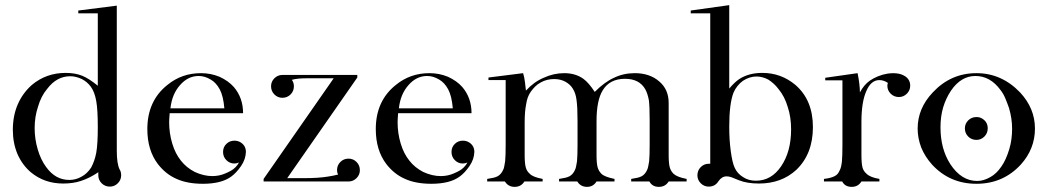

<svg xmlns="http://www.w3.org/2000/svg" viewBox="-20 -707 4083 748"><path d="M361 -211Q361 -280 355 -313Q349 -348 334 -369Q320 -388 299 -399Q275 -410 254 -410Q201 -410 164 -361Q140 -333 128 -291Q115 -252 115 -208Q115 -165 127 -125Q139 -84 160 -56Q196 -6 250 -6Q276 -6 298 -19Q319 -30 335 -54Q349 -80 355 -112Q361 -146 361 -211ZM363 -36Q329 -13 295 -2Q265 8 226 8Q153 8 100 -36Q67 -64 48 -107Q30 -150 30 -201Q30 -256 49 -300Q68 -344 104 -376Q160 -423 236 -423Q272 -423 300 -412Q327 -401 361 -373V-655H286H285V-666L435 -685V-119Q435 -69 446 -47Q452 -38 452 -24Q452 -6 439 7Q426 20 408 20Q389 20 376 7Q363 -6 363 -24Z M641 -266Q640 -254 639.5 -245Q639 -236 639 -231Q639 -188 651 -148Q663 -108 685 -81Q706 -54 739 -37Q774 -21 807 -21Q834 -21 857 -31Q869 -36 879 -41.5Q889 -47 897 -55Q906 -64 911 -74Q906 -72 902 -71Q898 -70 893 -70Q875 -70 862 -83Q849 -96 849 -115Q849 -134 862 -146.5Q875 -159 893 -159Q907 -159 918 -152Q938 -139 938 -115Q937 -86 919 -60Q901 -34 882 -20Q862 -5 834 2Q806 9 771 9Q710 9 668 -10Q626 -28 595 -68Q554 -122 554 -204Q554 -314 632 -376Q688 -422 763 -422Q801 -422 835 -408Q870 -392 891 -368Q927 -326 927 -266ZM854 -285Q852 -309 847.5 -327.5Q843 -346 836 -359Q822 -385 801 -397Q778 -411 754 -411Q712 -411 681 -375Q650 -340 644 -285Z M1117 -396Q1125 -385 1125 -371Q1125 -352 1112 -339Q1099 -326 1080 -326Q1062 -326 1049 -339Q1036 -352 1036 -371Q1036 -389 1049 -402Q1062 -415 1080 -415H1372V-405L1099 -13H1165Q1221 -13 1257 -19Q1278 -22 1297 -27Q1293 -35 1293 -44Q1293 -63 1306 -76Q1319 -89 1338 -89Q1356 -89 1369 -76Q1382 -63 1382 -44Q1382 -26 1369 -13Q1356 0 1338 0H1007V-10L1280 -402H1173Q1138 -402 1117 -396Z M1531 -266Q1530 -254 1529.5 -245Q1529 -236 1529 -231Q1529 -188 1541 -148Q1553 -108 1575 -81Q1596 -54 1629 -37Q1664 -21 1697 -21Q1724 -21 1747 -31Q1759 -36 1769 -41.5Q1779 -47 1787 -55Q1796 -64 1801 -74Q1796 -72 1792 -71Q1788 -70 1783 -70Q1765 -70 1752 -83Q1739 -96 1739 -115Q1739 -134 1752 -146.5Q1765 -159 1783 -159Q1797 -159 1808 -152Q1828 -139 1828 -115Q1827 -86 1809 -60Q1791 -34 1772 -20Q1752 -5 1724 2Q1696 9 1661 9Q1600 9 1558 -10Q1516 -28 1485 -68Q1444 -122 1444 -204Q1444 -314 1522 -376Q1578 -422 1653 -422Q1691 -422 1725 -408Q1760 -392 1781 -368Q1817 -326 1817 -266ZM1744 -285Q1742 -309 1737.5 -327.5Q1733 -346 1726 -359Q1712 -385 1691 -397Q1668 -411 1644 -411Q1602 -411 1571 -375Q1540 -340 1534 -285Z M2304 0Q2291 21 2267 21Q2242 21 2229 0H2158V-10Q2172 -12 2182.5 -14.5Q2193 -17 2200 -21Q2213 -29 2220 -45Q2223 -51 2224.5 -59.5Q2226 -68 2228 -79Q2229 -90 2229.5 -106.5Q2230 -123 2230 -144V-234Q2230 -263 2229 -283.5Q2228 -304 2226 -318Q2223 -343 2212 -361Q2202 -378 2182 -389Q2163 -399 2139 -399Q2110 -399 2087 -386Q2074 -379 2065 -370Q2056 -361 2048 -350Q2034 -330 2030 -302Q2024 -273 2024 -230V-140V-104Q2024 -87 2025 -75.5Q2026 -64 2028 -56Q2032 -40 2044 -30Q2056 -17 2094 -10V0H2023Q2010 21 1985 21Q1960 21 1947 0H1878V-10Q1892 -12 1902.5 -14.5Q1913 -17 1920 -21Q1933 -29 1940 -45Q1943 -50 1944.5 -59Q1946 -68 1948 -79Q1949 -90 1949.5 -106.5Q1950 -123 1950 -144V-395H1883V-405L2018 -422Q2023 -405 2025 -388Q2027 -371 2029 -354Q2060 -388 2098 -404Q2137 -422 2178 -422Q2223 -422 2254 -399Q2274 -384 2297 -349Q2336 -388 2372 -404Q2409 -422 2453 -422Q2511 -422 2548 -390Q2585 -359 2585 -306V-141V-104Q2585 -87 2586 -75.5Q2587 -64 2589 -56Q2593 -41 2604 -30Q2618 -17 2655 -10V0H2585Q2572 21 2547 21Q2521 21 2510 0H2439V-10Q2453 -12 2463.5 -14.5Q2474 -17 2481 -21Q2494 -29 2501 -45Q2504 -51 2505.5 -59.5Q2507 -68 2509 -79Q2510 -90 2510.5 -106.5Q2511 -123 2511 -144V-237Q2511 -292 2508 -316Q2503 -343 2494 -359Q2471 -400 2415 -400Q2355 -400 2328 -355Q2304 -316 2304 -235V-141V-104Q2304 -87 2305 -75.5Q2306 -64 2308 -56Q2312 -41 2323 -30Q2335 -18 2374 -10V0H2304Z M2821 -214Q2821 -161 2827 -118Q2833 -73 2842 -54Q2852 -31 2875 -17Q2896 -3 2925 -3Q2985 -3 3023 -59Q3062 -116 3062 -203Q3062 -251 3049 -290Q3037 -331 3013 -360Q3004 -372 2994 -381Q2984 -390 2973 -397Q2950 -409 2927 -409Q2900 -409 2874 -392Q2850 -374 2838 -347Q2821 -304 2821 -214ZM2747 -424V-553V-655H2682H2671V-666L2821 -687V-362Q2841 -386 2860 -399Q2897 -423 2950 -423Q3023 -423 3079 -376Q3147 -317 3147 -212Q3147 -107 3082 -45Q3024 8 2937 8Q2890 8 2858 -5L2831 -16Q2820 -20 2811 -20Q2792 -20 2779 -1Q2766 20 2741 20Q2723 20 2710 7Q2697 -6 2697 -24Q2697 -43 2710 -56Q2723 -69 2741 -69H2747Z M3330 -347Q3346 -377 3369 -393Q3382 -402 3400 -409.5Q3418 -417 3437 -420Q3456 -423 3474 -421Q3492 -419 3506 -410Q3526 -397 3526 -373Q3526 -355 3513 -342Q3500 -329 3482 -329Q3463 -329 3450 -342Q3437 -355 3437 -373Q3437 -378 3439 -384Q3423 -395 3406 -395Q3373 -395 3355 -352Q3336 -310 3336 -232V-141V-104Q3336 -87 3337 -75Q3338 -63 3340 -55Q3344 -40 3356 -30Q3370 -16 3406 -10V0H3336Q3323 21 3298 21Q3272 21 3261 0H3190V-10Q3217 -13 3232 -21Q3245 -27 3252 -45Q3257 -53 3260 -78Q3261 -89 3261.5 -105.5Q3262 -122 3262 -144V-394H3195V-404L3321 -422Q3330 -378 3330 -347Z M3808 -244Q3828 -231 3828 -207Q3828 -188 3815 -175Q3802 -162 3784 -162Q3765 -162 3752 -175Q3739 -188 3739 -207Q3739 -225 3752 -238Q3765 -251 3784 -251Q3798 -251 3808 -244ZM3644 -211Q3644 -127 3682 -68Q3725 -2 3787 -2Q3812 -2 3838 -17Q3862 -30 3881 -58Q3899 -83 3912 -126Q3918 -146 3920.5 -166Q3923 -186 3923 -206Q3923 -245 3911 -286Q3904 -306 3896.5 -324Q3889 -342 3878 -356Q3838 -411 3780 -411Q3724 -411 3685 -354Q3665 -324 3654.5 -289Q3644 -254 3644 -211ZM3555 -206Q3555 -285 3614 -347Q3684 -422 3784 -422Q3882 -422 3954 -347Q4012 -285 4012 -206Q4012 -127 3957 -66Q3888 9 3784 9Q3680 9 3611 -66Q3584 -96 3569 -132Q3555 -169 3555 -206Z"/></svg>

Font: Wachinanga
Style: Regular
Weight: 400
Designer: deFharo
Foundry: deFharo
Version: Wachinanga: Version 2.001 2013